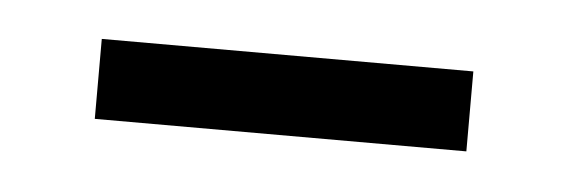

<svg xmlns="http://www.w3.org/2000/svg" viewBox="-23 -313 363 122"><g transform="rotate(5 158.0 -252.5)"><path d="M39 -227H276V-278H39Z"/></g></svg>

Font: Noto Sans Telugu SemiCondensed Light
Style: Regular
Weight: 300
Width: 4
Designer: Jelle Bosma - Monotype Design Team
Foundry: Monotype Imaging Inc.
Version: Version 2.005